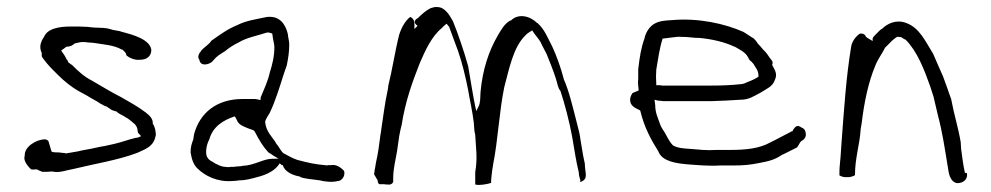

<svg xmlns="http://www.w3.org/2000/svg" viewBox="-20 -528 2802 543"><path d="M49 -80C49 -70 60 -56 68 -49C72 -48 77 -49 84 -49H85C88 -46 94 -45 100 -42C108 -42 118 -42 127 -43H128C148 -38 168 -47 187 -50C248 -65 314 -75 369 -96C398 -109 416 -116 421 -148C421 -149 420 -152 420 -155C420 -156 419 -158 419 -162C418 -164 416 -174 412 -178V-179C413 -191 404 -201 392 -210C368 -228 349 -238 323 -253C295 -267 268 -284 240 -300C218 -311 201 -327 184 -344C180 -347 176 -349 173 -352C172 -354 172 -356 170 -359H169C165 -368 159 -377 153 -385C158 -389 163 -392 168 -396H170C177 -396 185 -399 191 -405L204 -408H205C205 -408 207 -409 210 -409H220C224 -409 227 -408 228 -408C234 -408 238 -407 242 -407H243C273 -402 301 -401 324 -388H326C330 -384 335 -380 337 -375V-372C343 -366 360 -357 375 -359H376C395 -359 408 -369 408 -387C404 -417 355 -430 325 -438H324C321 -439 320 -440 318 -440L302 -443H301C292 -446 284 -448 273 -449C266 -449 257 -450 247 -450L236 -451L228 -452C220 -452 210 -453 203 -453H180C144 -453 112 -446 104 -422H103C99 -415 97 -411 95 -404C95 -401 94 -400 94 -398C94 -389 95 -384 98 -379V-369C103 -359 120 -340 129 -331L144 -316C162 -298 183 -281 205 -269L227 -257C239 -249 251 -244 264 -235L277 -228L281 -227L296 -217L304 -214L309 -213C317 -205 326 -203 336 -196C344 -192 354 -183 361 -177H362V-176C365 -172 369 -167 369 -159C369 -159 370 -156 370 -153C373 -150 376 -146 379 -143C372 -140 373 -139 363 -138C342 -133 325 -126 303 -121L276 -115C268 -114 259 -112 250 -110C234 -106 215 -104 201 -100L166 -94L164 -95C161 -95 157 -96 154 -96H153C150 -97 146 -97 142 -97C139 -97 131 -97 126 -99C123 -108 120 -119 117 -129C115 -131 113 -133 108 -134C82 -134 50 -113 50 -90V-88C49 -85 49 -83 49 -82ZM296 -217H297ZM369 -96Z M519 -97C522 -78 527 -63 538 -52C559 -31 594 -13 636 -16C643 -16 650 -17 657 -18H658C675 -18 692 -23 707 -27C735 -34 759 -46 771 -66L776 -62V-61H780C784 -43 808 -32 827 -29H828V-28C840 -22 865 -21 884 -18C899 -14 921 -12 935 -16H936C944 -16 954 -26 954 -38C954 -41 954 -43 952 -46C944 -54 931 -64 916 -61H908C906 -60 902 -60 898 -61L880 -63L862 -66C851 -68 835 -72 824 -75H823C807 -80 793 -89 781 -95C775 -101 771 -108 766 -116C764 -118 760 -123 759 -126C749 -142 733 -155 730 -182V-185C733 -193 737 -200 743 -209C759 -243 770 -279 782 -317L791 -343C795 -363 798 -380 798 -403C798 -412 795 -420 794 -432C787 -461 770 -484 735 -480C702 -473 677 -470 651 -457C622 -445 604 -431 578 -413C570 -401 559 -396 549 -385V-384C543 -378 537 -366 544 -359V-358C548 -337 577 -347 583 -357C593 -369 600 -373 616 -383C627 -392 640 -401 655 -408C678 -422 708 -427 735 -436H740C742 -436 747 -434 750 -433L752 -419L755 -404L756 -396C756 -368 750 -345 743 -323C738 -299 726 -274 717 -252V-245C712 -246 705 -248 700 -248H666C592 -248 545 -208 529 -149C528 -146 528 -141 527 -136V-135C522 -121 519 -113 519 -97ZM563 -96V-101C563 -111 567 -125 572 -134C582 -170 611 -188 644 -199C647 -194 650 -189 652 -184C657 -174 675 -167 696 -160L697 -159H698C698 -159 700 -157 702 -153C712 -133 725 -112 739 -97C743 -95 749 -91 753 -88L768 -79H750C725 -79 699 -60 666 -59L662 -58L647 -57L640 -56H631C628 -55 623 -55 618 -56C614 -56 608 -57 604 -59C603 -59 599 -60 597 -62C593 -63 586 -67 580 -71C573 -74 563 -82 563 -96ZM646 -57H647ZM735 -480Z M1048 -18C1048 -14 1049 -9 1053 -7H1066C1071 -6 1077 -6 1083 -6C1090 -8 1092 -13 1092 -14V-24C1092 -52 1099 -76 1103 -101L1109 -143C1111 -155 1113 -163 1116 -175C1126 -240 1146 -296 1167 -349C1182 -384 1201 -426 1230 -449C1233 -453 1238 -457 1243 -461C1246 -458 1248 -454 1251 -451V-450C1259 -427 1265 -413 1275 -385C1287 -351 1297 -309 1304 -273C1309 -243 1316 -214 1320 -181C1321 -170 1321 -156 1324 -147V-146C1326 -108 1331 -82 1324 -41V-6H1326C1333 -3 1360 -7 1369 -11V-18C1369 -22 1370 -26 1370 -29C1371 -41 1373 -53 1375 -65C1388 -130 1392 -213 1406 -281C1420 -333 1431 -393 1465 -427C1472 -435 1478 -437 1485 -442C1493 -429 1502 -421 1510 -407V-406C1511 -404 1511 -403 1513 -401V-400L1526 -375C1534 -355 1545 -328 1552 -306C1556 -294 1558 -278 1565 -271C1578 -231 1590 -185 1598 -142C1604 -108 1609 -72 1617 -40V-39C1617 -24 1627 -13 1617 -13C1621 -13 1625 -14 1629 -17C1643 -26 1634 -42 1634 -65C1630 -82 1628 -94 1625 -113L1621 -137V-138C1619 -154 1614 -168 1610 -186C1599 -228 1590 -269 1574 -305V-306C1566 -337 1554 -370 1542 -396C1528 -423 1520 -445 1500 -463H1499C1479 -483 1446 -491 1425 -470H1423C1406 -460 1399 -446 1388 -428C1362 -383 1345 -332 1339 -268C1338 -251 1339 -237 1333 -226L1327 -214L1324 -227C1317 -261 1311 -301 1304 -341C1292 -384 1276 -431 1261 -468C1251 -486 1238 -508 1217 -508H1216C1210 -509 1206 -507 1198 -505C1184 -498 1173 -488 1161 -476H1160C1152 -471 1149 -463 1161 -455L1152 -446V-462C1152 -470 1147 -478 1140 -480C1127 -470 1116 -452 1109 -430C1097 -383 1090 -333 1078 -285C1078 -281 1077 -275 1076 -271C1068 -235 1064 -198 1058 -160C1058 -156 1057 -153 1056 -147C1053 -122 1049 -92 1043 -67C1043 -64 1042 -61 1042 -61V-60C1040 -50 1039 -44 1038 -35ZM1561 -396H1562ZM1649 -17H1650Z M1762 -246C1762 -229 1775 -223 1790 -216L1791 -214C1802 -168 1821 -133 1843 -98V-97C1855 -72 1890 -66 1927 -63C1955 -61 1986 -58 2016 -60H2055C2083 -60 2103 -62 2127 -67C2155 -72 2173 -77 2193 -91H2194L2234 -111C2239 -117 2241 -124 2246 -129C2252 -131 2259 -139 2259 -146C2259 -160 2254 -165 2245 -168V-169H2244C2234 -176 2227 -168 2222 -159V-157H2220C2200 -147 2179 -135 2158 -125C2128 -108 2089 -104 2046 -104H2007C1979 -102 1955 -105 1931 -107C1915 -108 1896 -109 1883 -117C1876 -124 1869 -136 1864 -146C1858 -158 1851 -164 1846 -179C1841 -194 1833 -209 1833 -231L1831 -246C1836 -245 1840 -243 1847 -243H1848C1853 -242 1856 -242 1859 -242H1993C2021 -243 2048 -244 2075 -246C2098 -246 2112 -256 2131 -266C2148 -277 2165 -283 2171 -301C2180 -319 2171 -330 2164 -344V-346C2165 -348 2165 -349 2165 -353C2162 -359 2159 -362 2158 -363C2152 -372 2147 -380 2138 -388C2134 -393 2128 -400 2122 -406V-407C2119 -411 2116 -415 2112 -419C2103 -424 2091 -433 2082 -438C2030 -461 1955 -478 1879 -471C1861 -470 1845 -469 1831 -461C1818 -454 1807 -438 1803 -421V-420C1793 -393 1789 -367 1785 -332V-305C1784 -298 1784 -292 1785 -285V-284C1785 -282 1786 -280 1786 -276V-272L1769 -265C1766 -261 1762 -253 1762 -246ZM1836 -287V-292C1835 -305 1835 -318 1836 -330V-331C1841 -360 1845 -391 1854 -419H1856C1869 -421 1882 -422 1897 -424H1898C1914 -424 1930 -423 1947 -421H1955C1992 -418 2030 -409 2057 -396H2058C2069 -389 2088 -381 2095 -367L2096 -366V-365C2098 -360 2102 -356 2103 -355H2104C2107 -352 2109 -349 2112 -346V-345L2113 -344C2116 -337 2125 -330 2125 -314V-311C2116 -305 2105 -300 2094 -296C2090 -294 2082 -290 2075 -290C2049 -287 2020 -286 1993 -286H1854C1853 -286 1851 -286 1846 -287ZM2158 -124V-125Z M2354 -32C2359 -29 2367 -26 2376 -27H2377C2382 -26 2396 -30 2398 -33C2398 -81 2411 -117 2414 -161V-162L2417 -180C2424 -239 2436 -296 2455 -341C2462 -360 2474 -375 2482 -391V-392L2504 -414C2508 -417 2512 -421 2518 -424H2519C2522 -424 2525 -423 2527 -423H2529C2532 -420 2537 -418 2540 -416H2541C2574 -383 2594 -331 2611 -283L2620 -255C2624 -237 2629 -218 2633 -200C2645 -155 2652 -108 2660 -59L2663 -41C2666 -26 2673 -12 2687 -10C2703 -10 2715 -19 2715 -33C2715 -37 2715 -38 2713 -39H2709C2704 -60 2701 -86 2698 -108V-109L2697 -126C2690 -168 2678 -204 2670 -248C2666 -258 2663 -268 2659 -279L2647 -312C2637 -334 2629 -353 2619 -376C2597 -411 2581 -449 2543 -463C2514 -474 2489 -461 2474 -446H2473C2470 -444 2468 -442 2465 -439L2456 -430C2455 -429 2449 -423 2448 -420V-412C2442 -416 2433 -420 2429 -424C2427 -429 2423 -434 2412 -433C2401 -426 2389 -411 2387 -395C2373 -310 2367 -219 2360 -125L2357 -82C2356 -69 2354 -55 2354 -42ZM2647 -312Z"/></svg>

Font: Scribbler
Style: Lt
Weight: 300
Designer: Mew Too
Foundry: Cannot Into Space Fonts
Version: Version 1.001